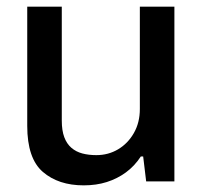

<svg xmlns="http://www.w3.org/2000/svg" viewBox="-20 -546 612 578"><path d="M232 12Q156 12 109 -28.5Q62 -69 62 -167V-526H166V-183Q166 -153 173.5 -133Q181 -113 195 -101Q209 -89 228 -84Q247 -79 270 -79Q306 -79 335.5 -96.5Q365 -114 383 -145.5Q401 -177 401 -218V-526H505V0H420L411 -75H404Q385 -46 359 -27Q333 -8 301.5 2Q270 12 232 12Z"/></svg>

Font: Archivo SemiBold Medium
Style: Regular
Weight: 500
Version: Version 2.001